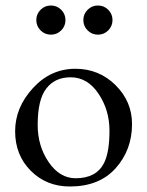

<svg xmlns="http://www.w3.org/2000/svg" viewBox="-20 -664 535 698"><path d="M254 -414Q340 -414 400 -354.5Q460 -295 460 -213Q460 -119 400.5 -52.5Q341 14 234 14Q149 14 92 -43Q35 -100 35 -187Q35 -273 99.5 -343.5Q164 -414 254 -414ZM237 -383Q180 -383 149 -343Q117 -303 117 -210Q117 -133 157 -74.5Q197 -16 255 -16Q330 -16 358 -71Q378 -110 378 -189Q378 -264 338 -323.5Q298 -383 237 -383ZM127.5 -628.5Q143 -644 165 -644Q187 -644 202.5 -628.5Q218 -613 218 -591Q218 -569 202.5 -553.5Q187 -538 165 -538Q143 -538 127.5 -553.5Q112 -569 112 -591Q112 -613 127.5 -628.5ZM298.5 -628.5Q314 -644 336 -644Q358 -644 373.5 -628.5Q389 -613 389 -591Q389 -569 373.5 -553.5Q358 -538 336 -538Q314 -538 298.5 -553.5Q283 -569 283 -591Q283 -613 298.5 -628.5Z"/></svg>

Font: EB Garamond 08
Style: Regular
Weight: 400
Version: Version 0.016 ; ttfautohint (v1.5)